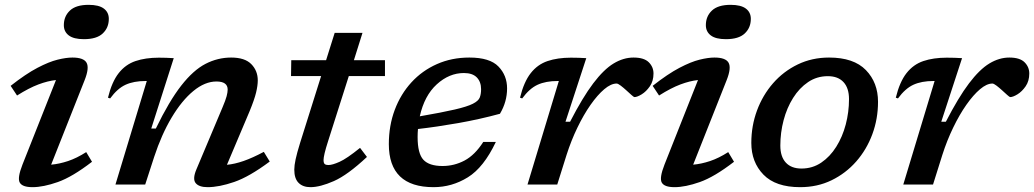

<svg xmlns="http://www.w3.org/2000/svg" viewBox="-20 -763 4276 794"><path d="M244 -659Q244 -695.5 269 -719.2Q294 -743 346.5 -743Q389 -743 409.5 -727.5Q430 -712 430 -685Q430 -648.5 405 -624.8Q380 -601 327 -601Q285 -601 264.5 -616.5Q244 -632 244 -659ZM73 -82.5 211.5 -432Q178 -428.5 138.8 -413.8Q99.5 -399 50.5 -368L24 -408Q87 -457.5 134.8 -482.5Q182.5 -507.5 218 -516.2Q253.5 -525 279.5 -525Q326 -525 338 -503.5Q350 -482 330 -431.5L191.5 -82Q225.5 -85 261.5 -97Q297.5 -109 336.5 -134L360.5 -94Q279.5 -31.5 219.2 -10.2Q159 11 114.5 11Q72.5 11 61.8 -7.8Q51 -26.5 73 -82.5Z M435.5 -356 426.5 -359Q442.5 -424.5 470.8 -460.5Q499 -496.5 540.5 -510.5Q582 -524.5 637 -524.5Q653.5 -524.5 667 -524Q680.5 -523.5 698.5 -522.5L605.5 -231.5H624.5Q679.5 -345 729.5 -409Q779.5 -473 830 -499Q880.5 -525 936 -525Q992.5 -525 1019.2 -497.8Q1046 -470.5 1046 -430.5Q1046 -409.5 1039 -380.2Q1032 -351 1012 -302.5L918.5 -81.5Q950.5 -84.5 987.2 -97.2Q1024 -110 1071 -135L1095.5 -95Q1011 -32 948.5 -10.5Q886 11 838.5 11Q803 11 789.2 -5.8Q775.5 -22.5 792 -62L900 -318.5Q913 -349 917.2 -365.2Q921.5 -381.5 921.5 -392.5Q921.5 -426 875 -426Q827.5 -426 779.8 -386.8Q732 -347.5 690 -277.2Q648 -207 617.5 -114L580.5 0H457.5L587 -428H582Q533 -428 499.2 -412.5Q465.5 -397 435.5 -356Z M1337.5 -181.5Q1327 -149 1322.5 -129.8Q1318 -110.5 1318 -101.5Q1318 -88.5 1323 -84.5Q1328 -80.5 1338 -80.5Q1354.5 -80.5 1384.2 -93.8Q1414 -107 1469 -151.5L1497.5 -114Q1418 -39.5 1360.8 -14.2Q1303.5 11 1264 11Q1232.5 11 1214.8 -6.8Q1197 -24.5 1197 -61.5Q1197 -78.5 1202.5 -104.2Q1208 -130 1221 -172L1308 -448.5H1183.5L1184.5 -514H1328.5L1364 -627H1479L1443.5 -514H1572V-448.5H1422.5Z M2030.5 -176Q1980.5 -70.5 1914.8 -29.8Q1849 11 1773 11Q1588 11 1588 -167Q1588 -243.5 1612.5 -308.8Q1637 -374 1681.5 -422.5Q1726 -471 1787 -498Q1848 -525 1921 -525Q2005.5 -525 2041.2 -488Q2077 -451 2077 -397.5Q2077 -342 2047.5 -292.5Q1963 -269.5 1875 -254Q1787 -238.5 1708.5 -229.5Q1707 -213.5 1707 -196.5Q1707 -128 1731 -102.2Q1755 -76.5 1810 -76.5Q1858.5 -76.5 1901.2 -99.2Q1944 -122 1978.5 -176ZM1898.5 -461Q1837.5 -461 1786.2 -414.2Q1735 -367.5 1716 -282Q1808.5 -298 1860.2 -310Q1912 -322 1935.2 -333.8Q1958.5 -345.5 1964 -359.8Q1969.5 -374 1969.5 -394Q1969.5 -424.5 1951.8 -442.8Q1934 -461 1898.5 -461Z M2291 -428H2286Q2237 -428 2203.2 -412.5Q2169.5 -397 2139.5 -356L2130.5 -359Q2146.5 -424.5 2174.8 -460.5Q2203 -496.5 2244.5 -510.5Q2286 -524.5 2341 -524.5Q2359 -524.5 2373.5 -524Q2388 -523.5 2404.5 -522.5L2318.5 -259.5H2337.5Q2389.5 -360.5 2433.2 -418.2Q2477 -476 2517.5 -500.5Q2558 -525 2600 -525Q2643.5 -525 2663 -505.5Q2682.5 -486 2682.5 -459Q2682.5 -428 2667.5 -406.2Q2652.5 -384.5 2633.8 -373Q2615 -361.5 2603.5 -361.5Q2601 -361.5 2591 -370.5Q2581 -379.5 2569.5 -390Q2558 -400.5 2546.8 -409Q2535.5 -417.5 2530 -417.5Q2506.5 -417.5 2478.8 -394Q2451 -370.5 2422.2 -329.5Q2393.5 -288.5 2367.8 -235.2Q2342 -182 2323 -122.5L2284.5 0H2161.5Z M2899 -659Q2899 -695.5 2924 -719.2Q2949 -743 3001.5 -743Q3044 -743 3064.5 -727.5Q3085 -712 3085 -685Q3085 -648.5 3060 -624.8Q3035 -601 2982 -601Q2940 -601 2919.5 -616.5Q2899 -632 2899 -659ZM2728 -82.5 2866.5 -432Q2833 -428.5 2793.8 -413.8Q2754.5 -399 2705.5 -368L2679 -408Q2742 -457.5 2789.8 -482.5Q2837.5 -507.5 2873 -516.2Q2908.5 -525 2934.5 -525Q2981 -525 2993 -503.5Q3005 -482 2985 -431.5L2846.5 -82Q2880.5 -85 2916.5 -97Q2952.5 -109 2991.5 -134L3015.5 -94Q2934.5 -31.5 2874.2 -10.2Q2814 11 2769.5 11Q2727.5 11 2716.8 -7.8Q2706 -26.5 2728 -82.5Z M3408.5 -525Q3510.5 -525 3560.8 -473.2Q3611 -421.5 3611 -342Q3611 -271.5 3587.5 -208Q3564 -144.5 3520.8 -95.2Q3477.5 -46 3418.8 -17.5Q3360 11 3289 11Q3187.5 11 3137.2 -40.8Q3087 -92.5 3087 -172Q3087 -242.5 3110.5 -306Q3134 -369.5 3177 -418.8Q3220 -468 3279 -496.5Q3338 -525 3408.5 -525ZM3294.5 -66Q3340 -66 3376.2 -90.5Q3412.5 -115 3438.2 -156Q3464 -197 3477.5 -248.2Q3491 -299.5 3491 -353Q3491 -399 3468.2 -423.5Q3445.5 -448 3403.5 -448Q3358 -448 3321.8 -423.5Q3285.5 -399 3259.8 -358Q3234 -317 3220.5 -265.8Q3207 -214.5 3207 -161Q3207 -115 3229.8 -90.5Q3252.5 -66 3294.5 -66Z M3845 -428H3840Q3791 -428 3757.2 -412.5Q3723.5 -397 3693.5 -356L3684.5 -359Q3700.5 -424.5 3728.8 -460.5Q3757 -496.5 3798.5 -510.5Q3840 -524.5 3895 -524.5Q3913 -524.5 3927.5 -524Q3942 -523.5 3958.5 -522.5L3872.5 -259.5H3891.5Q3943.5 -360.5 3987.2 -418.2Q4031 -476 4071.5 -500.5Q4112 -525 4154 -525Q4197.5 -525 4217 -505.5Q4236.5 -486 4236.5 -459Q4236.5 -428 4221.5 -406.2Q4206.5 -384.5 4187.8 -373Q4169 -361.5 4157.5 -361.5Q4155 -361.5 4145 -370.5Q4135 -379.5 4123.5 -390Q4112 -400.5 4100.8 -409Q4089.5 -417.5 4084 -417.5Q4060.5 -417.5 4032.8 -394Q4005 -370.5 3976.2 -329.5Q3947.5 -288.5 3921.8 -235.2Q3896 -182 3877 -122.5L3838.5 0H3715.5Z"/></svg>

Font: Newsreader Caption Medium
Style: Italic
Weight: 500
Italic angle: -17°
Designer: Hugues Gentile
Foundry: Production Type
Version: Version 1.001